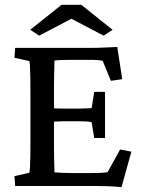

<svg xmlns="http://www.w3.org/2000/svg" viewBox="-20 -772 591 797"><path d="M484.4 4.9Q457 2 429.7 1Q402.3 0 378.9 0H43L40 -41L101.6 -54.7Q103.5 -59.6 104.5 -78.1Q105.5 -96.7 106 -127.9Q106.4 -159.2 106.4 -201.2V-371.1Q106.4 -414.1 106 -445.8Q105.5 -477.5 104.5 -496.1Q103.5 -514.6 101.6 -518.6L40 -532.2L43 -573.2H353.5Q368.2 -573.2 387.7 -573.7Q407.2 -574.2 427.7 -575.2Q448.2 -576.2 466.8 -577.1L487.3 -443.4L440.4 -436.5L406.2 -519.5Q396.5 -521.5 386.7 -522.5Q377 -523.4 366.2 -523.4H267.6Q249 -523.4 233.9 -522.9Q218.8 -522.5 206.1 -520.5Q206.1 -515.6 205.6 -498Q205.1 -480.5 204.6 -456.5Q204.1 -432.6 204.1 -406.2V-161.1Q204.1 -137.7 204.6 -116.7Q205.1 -95.7 205.6 -79.6Q206.1 -63.5 206.1 -56.6Q220.7 -55.7 236.8 -54.7Q252.9 -53.7 275.4 -53.7H357.4Q379.9 -53.7 393.1 -54.2Q406.2 -54.7 413.6 -55.7Q420.9 -56.6 426.8 -57.6L478.5 -151.4L525.4 -142.6ZM371.1 -199.2 360.4 -264.6Q354.5 -266.6 341.8 -267.6Q329.1 -268.6 311.5 -268.6H244.1Q230.5 -268.6 215.8 -267.6Q201.2 -266.6 186.5 -265.6V-323.2Q201.2 -322.3 215.8 -321.8Q230.5 -321.3 244.1 -321.3H311.5Q329.1 -321.3 341.8 -322.3Q354.5 -323.2 360.4 -323.2L371.1 -390.6H416V-199.2ZM447.3 -648.4 410.2 -624 246.1 -710H306.6L142.6 -624L105.5 -648.4L235.4 -752H317.4Z"/></svg>

Font: Crimson Pro Medium
Style: Regular
Weight: 500
Designer: Jacques Le Bailly
Foundry: Baron von Fonthausen
Version: Version 1.003